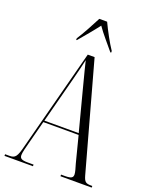

<svg xmlns="http://www.w3.org/2000/svg" viewBox="-169 -1020 873 1109"><g transform="rotate(20 268.0 -465.5)"><path d="M160 -781V-771H164C201 -815 236 -856 268 -898C293 -860 342 -806 370 -771H375V-781C349 -819 313 -886 292 -931H244C221 -886 185 -819 160 -781ZM0 0H175V-10H138C101 -10 90 -18 90 -38C90 -54 99 -89 107 -118L144 -260H361L402 -100C409 -76 417 -51 417 -37C417 -19 409 -10 369 -10H344V0H536V-10H529C496 -10 487 -17 477 -52L294 -714H252L89 -91C72 -23 62 -10 27 -10H0ZM147 -270 222 -557C237 -615 242 -636 252 -680C260 -646 270 -607 295 -511L358 -270Z"/></g></svg>

Font: Noto Serif Display ExtraCondensed Light
Style: Regular
Weight: 300
Width: 2
Designer: Monotype Design Team
Foundry: Monotype Imaging Inc.
Version: Version 2.009